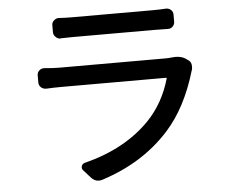

<svg xmlns="http://www.w3.org/2000/svg" viewBox="-54 -815 1109 920"><g transform="rotate(-5 500.0 -354.5)"><path d="M785.2 -515.6Q793.9 -516.6 801.8 -516.6Q829.1 -516.6 848.6 -504.9L859.4 -497.1Q872.1 -490.2 876 -475.6Q877 -468.8 877 -462.9Q877 -455.1 875 -447.3Q874 -446.3 874 -445.3Q822.3 -269.5 726.6 -164.1Q600.6 -24.4 402.3 39.1Q392.6 42 384.8 42Q363.3 42 346.7 22.5L313.5 -14.6Q305.7 -23.4 309.6 -34.7Q313.5 -45.9 325.2 -48.8Q522.5 -98.6 640.6 -220.7Q717.8 -300.8 751 -417Q752 -420.9 748 -420.9H243.2Q209 -420.9 171.9 -418.9Q157.2 -418.9 147 -428.2Q136.7 -437.5 136.7 -452.1V-486.3Q136.7 -500 147 -509.3Q157.2 -518.6 171.9 -517.6Q214.8 -513.7 243.2 -513.7H754.9Q770.5 -513.7 785.2 -515.6ZM262.7 -653.3Q261.7 -652.3 260.7 -652.3Q248 -652.3 238.3 -662.1Q227.5 -671.9 227.5 -685.5V-719.7Q227.5 -733.4 238.3 -742.2Q248 -751 259.8 -751Q261.7 -751 262.7 -751Q293.9 -749 323.2 -749H712.9Q743.2 -749 776.4 -751Q777.3 -751 778.3 -751Q791 -751 800.8 -742.2Q810.5 -733.4 810.5 -719.7V-685.5Q810.5 -671.9 800.8 -662.1Q791 -652.3 776.4 -653.3Q746.1 -654.3 711.9 -654.3H323.2Q293 -654.3 262.7 -653.3Z"/></g></svg>

Font: Gen Jyuu Gothic L Monospace Medium
Style: Regular
Weight: 500
Designer: [Source Han Sans]
Ryoko NISHIZUKA  (kana & ideographs); Paul D. Hunt (Latin, Greek & Cyrillic); Wenlong ZHANG  (bopomofo
Version: Version 1.002.20150607